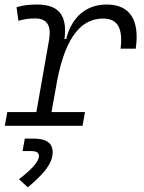

<svg xmlns="http://www.w3.org/2000/svg" viewBox="-20 -547 626 835"><path d="M1 0H338.9L349.6 -59.6H204.1L228.5 -196.3C267.1 -397.5 340.3 -466.3 428.2 -466.3C492.2 -466.3 515.1 -423.8 504.4 -335.4H570.3C588.4 -460 544.9 -527.3 444.3 -527.3C354 -527.3 292 -472.7 267.6 -377H260.3C273.9 -479 236.3 -527.3 142.1 -527.3C109.9 -527.3 79.6 -524.4 51.8 -515.6L60.1 -456.5C84 -463.9 107.9 -466.8 132.8 -466.8C184.1 -466.8 204.1 -436.5 193.4 -373.5L138.2 -59.6H11.7ZM101.1 267.6C159.2 218.3 209 169.4 209 115.7C209 74.7 181.6 55.7 124.5 55.7H87.9L78.1 109.9H113.3C137.7 109.9 149.4 116.2 149.4 130.9C149.4 158.7 109.9 195.8 62.5 232.4Z"/></svg>

Font: Cascadia Mono PL Light
Style: Italic
Weight: 300
Italic angle: -10°
Monospace: yes
Designer: Aaron Bell
Foundry: Saja Typeworks
Version: Version 2404.023